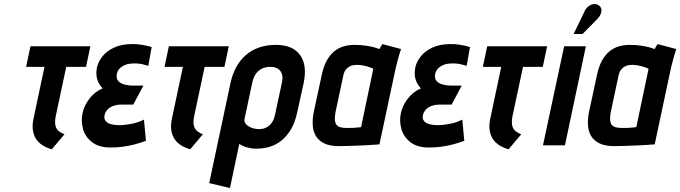

<svg xmlns="http://www.w3.org/2000/svg" viewBox="-20 -735 3440 971"><path d="M262 -148 315 -397H415L437 -501H134L112 -397H205L149 -133Q143 -104 146 -79Q149 -54 161 -34.5Q173 -15 193.5 -1.5Q214 12 242 20L306 -56Q285 -64 273.5 -75.5Q262 -87 259.5 -105Q257 -123 262 -148Z M730 -402 747 -497Q720 -505 694 -509Q668 -513 642 -512Q592 -511 556 -494Q520 -477 498.5 -450.5Q477 -424 470 -393Q466 -372 468 -353Q470 -334 478 -317.5Q486 -301 499 -288Q460 -272 432.5 -236.5Q405 -201 397 -161Q389 -122 400 -82.5Q411 -43 445.5 -16Q480 11 539 11Q571 11 601 7Q631 3 660 -4.5Q689 -12 718 -23L708 -130Q696 -124 681 -118.5Q666 -113 649 -109.5Q632 -106 615 -104Q598 -102 582 -102Q560 -102 541.5 -107Q523 -112 514 -123.5Q505 -135 509 -154Q512 -166 519.5 -176Q527 -186 538 -192.5Q549 -199 563 -202.5Q577 -206 592 -206H654L705 -302H652Q634 -302 613 -306.5Q592 -311 579 -324Q566 -337 571 -362Q575 -379 586 -389.5Q597 -400 611 -406Q625 -412 638 -413Q657 -415 673 -414Q689 -413 703 -409.5Q717 -406 730 -402Z M962 -148 1015 -397H1115L1137 -501H834L812 -397H905L849 -133Q843 -104 846 -79Q849 -54 861 -34.5Q873 -15 893.5 -1.5Q914 12 942 20L1006 -56Q985 -64 973.5 -75.5Q962 -87 959.5 -105Q957 -123 962 -148Z M1484 -171 1515 -312Q1535 -404 1498 -456Q1461 -508 1375 -508Q1284 -508 1224.5 -457.5Q1165 -407 1145 -312L1038 191L1143 216L1190 -7Q1198 -2 1207.5 2.5Q1217 7 1228 10Q1239 13 1251 15Q1263 17 1275 17Q1331 17 1373 -4.5Q1415 -26 1443.5 -68Q1472 -110 1484 -171ZM1406 -318 1371 -156Q1367 -133 1356 -116.5Q1345 -100 1328.5 -91Q1312 -82 1290 -82Q1278 -82 1264.5 -85Q1251 -88 1239 -95Q1227 -102 1220.5 -112Q1214 -122 1217 -135L1256 -318Q1262 -344 1274 -361.5Q1286 -379 1305 -388Q1324 -397 1347 -397Q1371 -397 1386 -387Q1401 -377 1406 -359.5Q1411 -342 1406 -318Z M2008 -487 1914 -512Q1908 -504 1903.5 -495.5Q1899 -487 1899 -487Q1892 -490 1874.5 -495Q1857 -500 1831 -504Q1805 -508 1774 -508Q1744 -508 1718 -500.5Q1692 -493 1670.5 -475.5Q1649 -458 1632.5 -428.5Q1616 -399 1607 -355L1567 -170Q1560 -135 1561.5 -103.5Q1563 -72 1577 -48Q1591 -24 1619.5 -10Q1648 4 1694 4Q1717 4 1744.5 3Q1772 2 1799.5 1Q1827 0 1849.5 -1.5Q1872 -3 1885.5 -4Q1899 -5 1899 -5L1981 -390Q1985 -407 1991.5 -431.5Q1998 -456 2008 -487ZM1677 -169 1716 -352Q1720 -372 1729 -383Q1738 -394 1749 -399.5Q1760 -405 1770.5 -406Q1781 -407 1789 -407Q1797 -407 1807.5 -405.5Q1818 -404 1829.5 -401Q1841 -398 1851 -394.5Q1861 -391 1868 -387L1806 -92Q1796 -91 1786.5 -90Q1777 -89 1768 -88.5Q1759 -88 1750 -88Q1741 -88 1732 -88Q1708 -88 1693.5 -94.5Q1679 -101 1675 -118.5Q1671 -136 1677 -169Z M2340 -402 2357 -497Q2330 -505 2304 -509Q2278 -513 2252 -512Q2202 -511 2166 -494Q2130 -477 2108.5 -450.5Q2087 -424 2080 -393Q2076 -372 2078 -353Q2080 -334 2088 -317.5Q2096 -301 2109 -288Q2070 -272 2042.5 -236.5Q2015 -201 2007 -161Q1999 -122 2010 -82.5Q2021 -43 2055.5 -16Q2090 11 2149 11Q2181 11 2211 7Q2241 3 2270 -4.5Q2299 -12 2328 -23L2318 -130Q2306 -124 2291 -118.5Q2276 -113 2259 -109.5Q2242 -106 2225 -104Q2208 -102 2192 -102Q2170 -102 2151.5 -107Q2133 -112 2124 -123.5Q2115 -135 2119 -154Q2122 -166 2129.5 -176Q2137 -186 2148 -192.5Q2159 -199 2173 -202.5Q2187 -206 2202 -206H2264L2315 -302H2262Q2244 -302 2223 -306.5Q2202 -311 2189 -324Q2176 -337 2181 -362Q2185 -379 2196 -389.5Q2207 -400 2221 -406Q2235 -412 2248 -413Q2267 -415 2283 -414Q2299 -413 2313 -409.5Q2327 -406 2340 -402Z M2572 -148 2625 -397H2725L2747 -501H2444L2422 -397H2515L2459 -133Q2453 -104 2456 -79Q2459 -54 2471 -34.5Q2483 -15 2503.5 -1.5Q2524 12 2552 20L2616 -56Q2595 -64 2583.5 -75.5Q2572 -87 2569.5 -105Q2567 -123 2572 -148Z M3000 -638Q3012 -650 3017.5 -663.5Q3023 -677 3021 -689Q3019 -701 3008 -708Q2994 -717 2979.5 -714Q2965 -711 2953.5 -701Q2942 -691 2937 -679L2881 -563H2926ZM2726 0H2837L2943 -501H2833Z M3400 -487 3306 -512Q3300 -504 3295.5 -495.5Q3291 -487 3291 -487Q3284 -490 3266.5 -495Q3249 -500 3223 -504Q3197 -508 3166 -508Q3136 -508 3110 -500.5Q3084 -493 3062.5 -475.5Q3041 -458 3024.5 -428.5Q3008 -399 2999 -355L2959 -170Q2952 -135 2953.5 -103.5Q2955 -72 2969 -48Q2983 -24 3011.5 -10Q3040 4 3086 4Q3109 4 3136.5 3Q3164 2 3191.5 1Q3219 0 3241.5 -1.5Q3264 -3 3277.5 -4Q3291 -5 3291 -5L3373 -390Q3377 -407 3383.5 -431.5Q3390 -456 3400 -487ZM3069 -169 3108 -352Q3112 -372 3121 -383Q3130 -394 3141 -399.5Q3152 -405 3162.5 -406Q3173 -407 3181 -407Q3189 -407 3199.5 -405.5Q3210 -404 3221.5 -401Q3233 -398 3243 -394.5Q3253 -391 3260 -387L3198 -92Q3188 -91 3178.5 -90Q3169 -89 3160 -88.5Q3151 -88 3142 -88Q3133 -88 3124 -88Q3100 -88 3085.5 -94.5Q3071 -101 3067 -118.5Q3063 -136 3069 -169Z"/></svg>

Font: Advent Pro
Style: Bold Italic
Weight: 700
Italic angle: -12°
Designer: VivaRado, Andreas Kalpakidis
Foundry: VivaRado, Andreas Kalpakidis
Version: Version 3.000